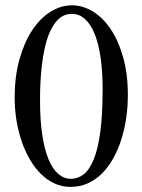

<svg xmlns="http://www.w3.org/2000/svg" viewBox="-20 -697 540 728"><path d="M464.8 -336.9Q464.8 -292.5 458.5 -249.3Q452.1 -206.1 439.7 -167.2Q427.2 -128.4 408.9 -95.7Q390.6 -63 366.5 -39.1Q342.3 -15.1 312.5 -1.7Q282.7 11.7 247.1 11.7Q214.8 11.7 186.5 -1.5Q158.2 -14.6 134.8 -37.8Q111.3 -61 92.8 -93.3Q74.2 -125.5 61.5 -163.1Q48.8 -200.7 42.2 -242.4Q35.6 -284.2 35.6 -327.1Q35.6 -406.2 53.5 -470.7Q71.3 -535.2 101.3 -581.1Q131.3 -627 170.7 -651.9Q210 -676.8 252.4 -676.8Q294.4 -676.8 332.8 -653.1Q371.1 -629.4 400.4 -585.4Q429.7 -541.5 447.3 -478.5Q464.8 -415.5 464.8 -336.9ZM369.1 -358.9Q369.1 -424.8 361.6 -477.8Q354 -530.8 339.1 -567.9Q324.2 -605 302.2 -624.8Q280.3 -644.5 251.5 -644.5Q237.8 -644.5 223.4 -638.7Q209 -632.8 195.8 -618.4Q182.6 -604 170.9 -579.8Q159.2 -555.7 150.6 -519Q142.1 -482.4 137 -432.4Q131.8 -382.3 131.8 -315.9Q131.8 -242.2 140.1 -186.5Q148.4 -130.9 163.8 -93.5Q179.2 -56.2 200.9 -37.6Q222.7 -19 249 -19Q275.4 -19 297.4 -36.1Q319.3 -53.2 335.4 -92.8Q351.6 -132.3 360.4 -197.5Q369.1 -262.7 369.1 -358.9Z"/></svg>

Font: Doulos SIL Compact
Style: Regular
Weight: 400
Designer: Walt Agee, Victor Gaultney, Peter Martin, Debbi Hosken
Foundry: SIL International
Version: Version 4.110; 2011; Maintenance release ; LnSpcTght